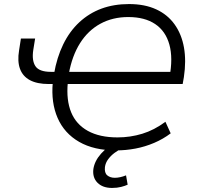

<svg xmlns="http://www.w3.org/2000/svg" viewBox="-20 -733 991 946"><path d="M552 8Q443 8 370 -34Q297 -76 264 -151.5Q231 -227 240 -326L251 -319H220Q163 -319 127.5 -338Q92 -357 78.5 -394Q65 -431 74 -485L83 -543H153L144 -487Q136 -435 154.5 -407Q173 -379 231 -379H260L246 -368Q260 -450 291.5 -514.5Q323 -579 371 -623.5Q419 -668 480 -690.5Q541 -713 616 -713Q693 -713 749.5 -687Q806 -661 840.5 -612.5Q875 -564 886.5 -498.5Q898 -433 886 -353L880 -319H303L314 -325Q306 -240 330.5 -180Q355 -120 413 -88Q471 -56 559 -56Q622 -56 681 -74Q740 -92 795 -133L821 -76Q784 -48 739.5 -29Q695 -10 647.5 -1Q600 8 552 8ZM612 -649Q535 -649 474.5 -616Q414 -583 374.5 -520.5Q335 -458 319 -369L308 -379H836L815 -352Q833 -447 814.5 -513.5Q796 -580 744.5 -614.5Q693 -649 612 -649ZM532 193Q486 193 460.5 167.5Q435 142 440 100Q446 60 478 24Q510 -12 557 -34L579 0Q562 7 544 20.5Q526 34 513 51.5Q500 69 497 90Q494 119 508.5 131Q523 143 546 143Q558 143 572 140Q586 137 601 131L609 177Q596 183 576.5 188Q557 193 532 193Z"/></svg>

Font: Nunito Sans 7pt Light
Style: Italic
Weight: 300
Italic angle: -9°
Designer: Vernon Adams
Foundry: Vernon Adams
Version: Version 3.101;gftools[0.9.27]